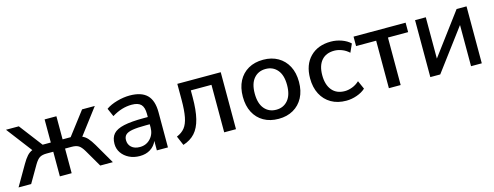

<svg xmlns="http://www.w3.org/2000/svg" viewBox="-24 -1036 4088 1589"><g transform="rotate(-15 2020.5 -242.0)"><path d="M-2 0 99 -174Q122 -214 142.5 -236.5Q163 -259 188 -269L21 -488H131L282 -290H352V-488H453V-290H522L673 -488H782L616 -269Q641 -259 661.5 -236Q682 -213 705 -174L806 0H698L613 -146Q590 -185 568.5 -198Q547 -211 510 -211H453V0H352V-211H295Q257 -211 235.5 -198Q214 -185 191 -146L106 0Z M1036 9Q985 9 945 -11Q905 -31 881.5 -65Q858 -99 858 -142Q858 -196 885.5 -227Q913 -258 976.5 -272Q1040 -286 1148 -286H1182V-312Q1182 -369 1158 -394Q1134 -419 1079 -419Q1037 -419 995 -406.5Q953 -394 909 -367L878 -438Q916 -465 973 -481Q1030 -497 1082 -497Q1182 -497 1230 -449.5Q1278 -402 1278 -301V0H1183V-81Q1165 -39 1127 -15Q1089 9 1036 9ZM1056 -63Q1110 -63 1146 -101Q1182 -139 1182 -197V-224H1149Q1076 -224 1034.5 -217Q993 -210 975.5 -193.5Q958 -177 958 -148Q958 -110 984 -86.5Q1010 -63 1056 -63Z M1407 13 1373 -67Q1417 -85 1442 -116.5Q1467 -148 1478 -204.5Q1489 -261 1489 -351V-488H1861V0H1760V-407H1583V-348Q1583 -238 1565 -165Q1547 -92 1508.5 -49.5Q1470 -7 1407 13Z M2226 9Q2152 9 2098 -22Q2044 -53 2014.5 -109.5Q1985 -166 1985 -244Q1985 -322 2014.5 -378.5Q2044 -435 2098 -466Q2152 -497 2226 -497Q2298 -497 2352 -466Q2406 -435 2436 -378.5Q2466 -322 2466 -244Q2466 -166 2436 -109.5Q2406 -53 2352 -22Q2298 9 2226 9ZM2226 -69Q2288 -69 2326 -114Q2364 -159 2364 -244Q2364 -329 2326 -373.5Q2288 -418 2226 -418Q2163 -418 2125 -373.5Q2087 -329 2087 -244Q2087 -159 2125 -114Q2163 -69 2226 -69Z M2806 9Q2731 9 2676.5 -22.5Q2622 -54 2592 -111.5Q2562 -169 2562 -247Q2562 -363 2628 -430Q2694 -497 2806 -497Q2852 -497 2897 -481Q2942 -465 2971 -437L2939 -366Q2911 -392 2877.5 -404.5Q2844 -417 2814 -417Q2743 -417 2704.5 -372.5Q2666 -328 2666 -246Q2666 -164 2704.5 -117.5Q2743 -71 2814 -71Q2844 -71 2877.5 -83.5Q2911 -96 2939 -122L2971 -50Q2942 -23 2896.5 -7Q2851 9 2806 9Z M3171 0V-407H2999V-488H3445V-407H3272V0Z M3526 0V-488H3618V-134L3882 -488H3967V0H3875V-353L3611 0Z"/></g></svg>

Font: Nunito Sans SemiBold
Style: Regular
Weight: 600
Designer: Vernon Adams
Foundry: Vernon Adams
Version: Version 3.101; ttfautohint (v1.8.4.7-5d5b);gftools[0.9.27]